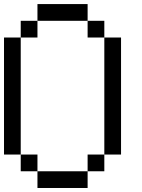

<svg xmlns="http://www.w3.org/2000/svg" viewBox="-20 -937 707 957"><path d="M0 -166.7V-750H83.3V-166.7ZM83.3 -166.7H166.7V-83.3H83.3ZM83.3 -750V-833.3H166.7V-750ZM166.7 -83.3H416.7V0H166.7ZM166.7 -833.3V-916.7H416.7V-833.3ZM416.7 -83.3V-166.7H500V-83.3ZM416.7 -833.3H500V-750H416.7ZM500 -166.7V-750H583.3V-166.7Z"/></svg>

Font: Galmuri11 Regular
Style: Regular
Weight: 400
Designer: Minseo Lee (Quiple)
Version: Version 2.356;hotconv 1.1.0;makeotfexe 2.6.0 DEVELOPMENT